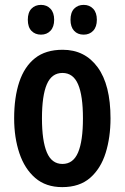

<svg xmlns="http://www.w3.org/2000/svg" viewBox="-20 -757 512 787"><path d="M433 -272Q433 -194 413 -130Q393 -66 349.5 -28Q306 10 235 10Q168 10 124.5 -27.5Q81 -65 59.5 -129Q38 -193 38 -272Q38 -358 59 -421Q80 -484 123.5 -518.5Q167 -553 237 -553Q328 -553 380.5 -481Q433 -409 433 -272ZM152 -272Q152 -180 172 -132.5Q192 -85 236 -85Q280 -85 300 -132Q320 -179 320 -272Q320 -365 300 -411.5Q280 -458 236 -458Q192 -458 172 -411.5Q152 -365 152 -272ZM94 -676Q94 -706 109 -721.5Q124 -737 148 -737Q172 -737 187 -721Q202 -705 202 -676Q202 -647 187 -631Q172 -615 148 -615Q124 -615 109 -630.5Q94 -646 94 -676ZM269 -676Q269 -706 284 -721.5Q299 -737 323 -737Q347 -737 362 -721Q377 -705 377 -676Q377 -647 362 -631Q347 -615 323 -615Q298 -615 283.5 -631Q269 -647 269 -676Z"/></svg>

Font: Noto Sans Khmer UI ExtraCondensed SemiBold
Style: Regular
Weight: 600
Width: 2
Designer: Danh Hong and the Monotype Design Team
Foundry: Monotype Imaging Inc.
Version: Version 2.002; ttfautohint (v1.8.4.7-5d5b)